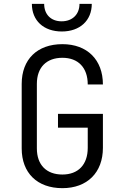

<svg xmlns="http://www.w3.org/2000/svg" viewBox="-20 -970 640 1000"><path d="M302 -806C396 -806 458 -863 458 -950H394C394 -895 357 -859 301 -859C245 -859 210 -895 210 -950H146C146 -863 207 -806 302 -806ZM305 10C434 10 516 -71 516 -200V-377H282V-305H437V-200C437 -112 387 -61 305 -61C222 -61 172 -111 172 -197V-533C172 -619 222 -669 305 -669C387 -669 437 -618 437 -530H516C516 -659 434 -740 305 -740C174 -740 93 -661 93 -533V-197C93 -69 174 10 305 10Z"/></svg>

Font: JetBrains Mono Light
Style: Regular
Weight: 336
Monospace: yes
Designer: Philipp Nurullin, Konstantin Bulenkov
Foundry: JetBrains
Version: Version 2.305